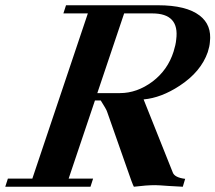

<svg xmlns="http://www.w3.org/2000/svg" viewBox="-49 -710 819 730"><path d="M741 -512Q715 -437 634 -384Q564 -338 497 -332L608 -54Q615 -35 655 -30L646 0Q637 0 592 -3Q553 -6 541 -6Q508 -6 460 0Q455 -8 431 -78Q407 -148 359 -283Q357 -290 350.5 -301Q344 -312 334 -328H312L212 -31H305L295 0H-29L-19 -31H74L285 -659H192L202 -690H552Q659 -690 710 -651Q757 -615 749 -550Q748 -534 741 -512ZM611 -514Q615 -527 617.5 -538Q620 -549 621 -560Q634 -659 530 -659H423L321 -356H407Q472 -356 531 -400Q589 -444 611 -514Z"/></svg>

Font: DG Didot
Style: Bold Italic
Weight: 700
Designer: David Gatwood, Takis Katsoulidis, and George D. Matthiopoulos
Foundry: David Gatwood
Version: Version 1.0